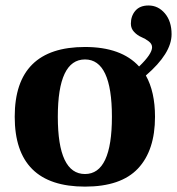

<svg xmlns="http://www.w3.org/2000/svg" viewBox="-20 -675 652 707"><path d="M293 -34.2Q392.1 -34.2 392.1 -245.1Q392.1 -456.1 293 -456.1Q192.9 -456.1 192.9 -245.1Q192.9 -34.2 293 -34.2ZM34.2 -245.1Q34.2 -502 293 -502Q426.8 -502 492.2 -430.2Q540 -476.1 540 -501Q540 -513.2 527.8 -522.7Q515.6 -532.2 501 -538.3Q486.3 -544.4 474.1 -557.1Q461.9 -569.8 461.9 -587.9Q461.9 -616.2 478.5 -635.5Q495.1 -654.8 526.9 -654.8Q562.5 -654.8 587.2 -625.7Q611.8 -596.7 611.8 -548.8Q611.8 -478.5 517.1 -397Q550.8 -336.9 550.8 -245.1Q550.8 -121.1 488 -54.4Q425.3 12.2 293 12.2Q34.2 12.2 34.2 -245.1Z"/></svg>

Font: Linguistics Pro
Style: Bold
Weight: 700
Designer: Stefan Peev, Context Ltd
Foundry: Stefan Peev, Context Ltd
Version: Version 001.000